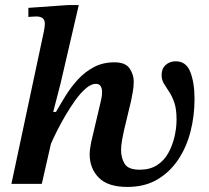

<svg xmlns="http://www.w3.org/2000/svg" viewBox="-20 -726 826 758"><path d="M483 12Q406 12 370 -24.5Q334 -61 334 -117Q334 -129 336 -141.5Q338 -154 340 -165L376 -318Q376 -318 379.5 -333Q383 -348 383 -364Q383 -376 377.5 -385.5Q372 -395 358 -395Q340 -395 319 -377Q298 -359 277.5 -330.5Q257 -302 238 -269.5Q219 -237 204 -207Q189 -177 181 -158L145 0H25L153 -601Q153 -601 155 -612.5Q157 -624 157 -633Q157 -661 123 -661Q114 -661 103 -660Q92 -659 92 -659V-695L248 -706H291L219 -396L190 -284H201Q218 -314 239 -348Q260 -382 287.5 -412Q315 -442 350.5 -461Q386 -480 432 -480Q475 -480 491.5 -456Q508 -432 508 -404Q508 -383 504 -362Q500 -341 498 -330L469 -209Q466 -196 462 -173.5Q458 -151 458 -133Q458 -103 472 -79.5Q486 -56 532 -56Q572 -56 600 -74Q628 -92 644.5 -122Q661 -152 669 -186.5Q677 -221 677 -254Q677 -296 668 -321.5Q659 -347 647.5 -364Q636 -381 627 -396Q618 -411 618 -430Q618 -455 634 -469.5Q650 -484 674 -484Q715 -484 731.5 -441.5Q748 -399 748 -335Q748 -268 732 -206Q716 -144 683 -95Q650 -46 600.5 -17Q551 12 483 12Z"/></svg>

Font: STIX Two Text SemiBold
Style: Italic
Weight: 600
Italic angle: -12°
Designer: Ross Mills, John Hudson & Paul Hanslow, Tiro Typeworks Ltd; with prior portions MicroPress Inc. and Coen Hoffman, Elsevi
Foundry: Tiro Typeworks Ltd
Version: Version 2.13 b171